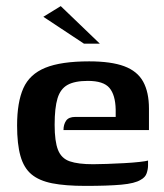

<svg xmlns="http://www.w3.org/2000/svg" viewBox="-20 -603 537 629"><path d="M260 6Q194 6 151 -2.5Q108 -11 83 -32Q58 -53 47 -92Q36 -131 36 -192Q36 -268 56.5 -314Q77 -360 128.5 -381Q180 -402 272 -402Q344 -402 387 -386Q430 -370 449 -335.5Q468 -301 468 -247V-177H188Q188 -195 196.5 -207.5Q205 -220 227 -220H359V-244Q358 -292 338.5 -315Q319 -338 268 -338Q225 -338 201.5 -325Q178 -312 168.5 -281Q159 -250 159 -194Q159 -140 170 -112Q181 -84 208.5 -74.5Q236 -65 285 -65Q303 -65 330.5 -66Q358 -67 386.5 -68.5Q415 -70 437 -72.5Q459 -75 465 -77V-61Q465 -49 460.5 -35.5Q456 -22 441 -14Q422 -2 377.5 2Q333 6 260 6ZM255 -460 122 -548 179 -583 307 -460Z"/></svg>

Font: Genos SemiBold
Style: Regular
Weight: 600
Designer: Robert E. Leuschke
Foundry: Robert E. Leuschke
Version: Version 1.010